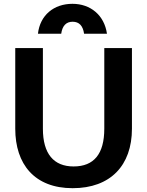

<svg xmlns="http://www.w3.org/2000/svg" viewBox="-20 -974 772 1007"><path d="M60 -299C60 -113 161 13 361 13C559 13 672 -106 672 -299V-722H527V-299C527 -167 473 -101 366 -101C262 -101 205 -167 205 -299V-722H60ZM541 -797C527 -895 454 -954 360 -954C263 -954 190 -895 179 -797H301C307 -839 327 -860 361 -860C395 -860 415 -839 421 -797Z"/></svg>

Font: Perun
Style: Bold
Weight: 700
Foundry: Copyright (c) Stefan Peev, Context Ltd, 2016
Version: Version 1.089